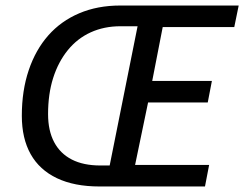

<svg xmlns="http://www.w3.org/2000/svg" viewBox="-20 -675 884 695"><path d="M340 0Q249 0 186 -30Q123 -60 91 -117Q59 -174 59 -256Q59 -347 84 -421Q109 -495 155 -547Q201 -599 267 -627Q333 -655 415 -655H844L828 -577H569L531 -382H747L732 -304H516L469 -78H737L722 0ZM343 -76H377L478 -580H416Q357 -580 308.5 -558Q260 -536 225.5 -493.5Q191 -451 172.5 -393Q154 -335 154 -262Q154 -202 176 -160.5Q198 -119 240 -97.5Q282 -76 343 -76Z"/></svg>

Font: Source Sans 3 ExtraLight Medium
Style: Italic
Weight: 500
Italic angle: -11°
Version: Version 3.052;hotconv 1.1.0;makeotfexe 2.6.0